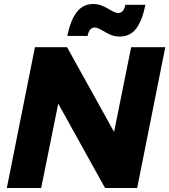

<svg xmlns="http://www.w3.org/2000/svg" viewBox="-20 -936 843 956"><path d="M633 -701H803L663 0H503L270 -420L185 0H14L154 -701H314L548 -279ZM576 -754Q553 -754 534 -761.5Q515 -769 492 -783Q489 -785 475.5 -792Q462 -799 452 -799Q424 -799 416 -757H315Q331 -835 362 -875.5Q393 -916 444 -916Q467 -916 486 -908.5Q505 -901 528 -887Q556 -871 568 -871Q596 -871 604 -912H704Q688 -833 658 -793.5Q628 -754 576 -754Z"/></svg>

Font: Gontserrat
Style: Bold Italic
Weight: 700
Italic angle: -11.3°
Designer: Julieta Ulanovsky
Foundry: Julieta Ulanovsky
Version: Version 6.001